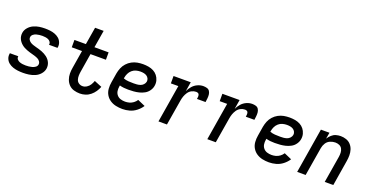

<svg xmlns="http://www.w3.org/2000/svg" viewBox="-31 -1428 4094 2128"><g transform="rotate(20 2016.0 -363.5)"><path d="M243 8Q277 8 312 3Q347 -2 381.5 -16.5Q416 -31 441.5 -60Q467 -89 473 -124Q476 -143 473.5 -161.5Q471 -180 463.5 -196.5Q456 -213 444.5 -227Q433 -241 419 -252Q405 -263 389 -271.5Q373 -280 356 -287Q339 -294 321 -299Q303 -304 285 -309Q267 -314 249.5 -319.5Q232 -325 216.5 -334Q201 -343 190.5 -359Q180 -375 183 -394Q186 -412 202 -424.5Q218 -437 236 -442Q254 -447 271.5 -449Q289 -451 307 -451Q325 -451 342.5 -448.5Q360 -446 375.5 -439.5Q391 -433 401.5 -418.5Q412 -404 409 -386Q409 -385 409 -383H508Q509 -387 510 -390Q515 -420 504 -447.5Q493 -475 471.5 -493Q450 -511 423 -521Q396 -531 366.5 -534.5Q337 -538 307 -538Q273 -538 239 -533Q205 -528 172 -513Q139 -498 114.5 -469.5Q90 -441 85 -407Q82 -388 84.5 -369Q87 -350 95 -333.5Q103 -317 114 -303.5Q125 -290 139 -278.5Q153 -267 169 -258.5Q185 -250 202 -243.5Q219 -237 237 -231.5Q255 -226 272.5 -221.5Q290 -217 308 -211Q326 -205 341.5 -196.5Q357 -188 367.5 -172Q378 -156 375 -137Q372 -118 354.5 -105.5Q337 -93 318 -88Q299 -83 280.5 -81Q262 -79 243 -79Q224 -79 205.5 -81.5Q187 -84 170 -90.5Q153 -97 141 -111Q129 -125 132 -144V-147H33Q32 -143 32 -140Q27 -109 38.5 -81.5Q50 -54 73 -36Q96 -18 124 -8.5Q152 1 182 4.5Q212 8 243 8Z M913 8Q945 8 977 -2Q1009 -12 1036 -34Q1063 -56 1082 -84Q1101 -112 1113 -143L1023 -180Q1014 -155 1000 -132Q986 -109 962 -94Q938 -79 913 -79Q889 -79 869.5 -92Q850 -105 842.5 -127Q835 -149 835.5 -173.5Q836 -198 840 -222L876 -443H1058V-530H891L925 -735H824L790 -530H655V-443H776L742 -236Q735 -199 735.5 -163Q736 -127 748 -94Q760 -61 784 -36.5Q808 -12 842.5 -2Q877 8 913 8Z M1415 8Q1456 8 1498 -3.5Q1540 -15 1576 -43Q1612 -71 1636 -108L1547 -147Q1533 -125 1511 -108.5Q1489 -92 1464 -85.5Q1439 -79 1415 -79Q1387 -79 1361.5 -87Q1336 -95 1319 -115Q1302 -135 1298 -161.5Q1294 -188 1299 -216L1301 -228Q1326 -221 1352 -218.5Q1378 -216 1404 -216Q1435 -216 1466.5 -218.5Q1498 -221 1529 -228.5Q1560 -236 1589.5 -252Q1619 -268 1639 -296Q1659 -324 1664 -355Q1670 -388 1661.5 -419Q1653 -450 1634 -474Q1615 -498 1587.5 -512.5Q1560 -527 1528 -532.5Q1496 -538 1463 -538Q1430 -538 1396.5 -532Q1363 -526 1331.5 -509Q1300 -492 1275.5 -465Q1251 -438 1238 -405.5Q1225 -373 1219 -340L1201 -230Q1194 -191 1197 -152Q1200 -113 1219 -81Q1238 -49 1269 -28.5Q1300 -8 1337.5 0Q1375 8 1415 8ZM1435 -302Q1404 -302 1373.5 -304Q1343 -306 1315 -317L1317 -326Q1321 -351 1332.5 -375.5Q1344 -400 1365 -418.5Q1386 -437 1412 -444Q1438 -451 1463 -451Q1483 -451 1502 -447.5Q1521 -444 1537 -434Q1553 -424 1561.5 -406.5Q1570 -389 1567 -370Q1563 -350 1548 -334Q1533 -318 1513 -311.5Q1493 -305 1473.5 -303.5Q1454 -302 1435 -302Z M1839 0H1939L1989 -301Q1993 -327 2002 -352.5Q2011 -378 2027 -401.5Q2043 -425 2068 -438Q2093 -451 2120 -451Q2132 -451 2142.5 -446Q2153 -441 2156 -429Q2159 -417 2158 -405Q2157 -393 2155 -380H2256Q2259 -403 2261.5 -425Q2264 -447 2262 -468.5Q2260 -490 2249 -508Q2238 -526 2217 -532Q2196 -538 2174 -538Q2140 -538 2106.5 -523Q2073 -508 2048.5 -480Q2024 -452 2009 -419L2027 -530H1824V-443H1912Z M2415 0H2515L2565 -301Q2569 -327 2578 -352.5Q2587 -378 2603 -401.5Q2619 -425 2644 -438Q2669 -451 2696 -451Q2708 -451 2718.5 -446Q2729 -441 2732 -429Q2735 -417 2734 -405Q2733 -393 2731 -380H2832Q2835 -403 2837.5 -425Q2840 -447 2838 -468.5Q2836 -490 2825 -508Q2814 -526 2793 -532Q2772 -538 2750 -538Q2716 -538 2682.5 -523Q2649 -508 2624.5 -480Q2600 -452 2585 -419L2603 -530H2400V-443H2488Z M3143 8Q3184 8 3226 -3.5Q3268 -15 3304 -43Q3340 -71 3364 -108L3275 -147Q3261 -125 3239 -108.5Q3217 -92 3192 -85.5Q3167 -79 3143 -79Q3115 -79 3089.5 -87Q3064 -95 3047 -115Q3030 -135 3026 -161.5Q3022 -188 3027 -216L3029 -228Q3054 -221 3080 -218.5Q3106 -216 3132 -216Q3163 -216 3194.5 -218.5Q3226 -221 3257 -228.5Q3288 -236 3317.5 -252Q3347 -268 3367 -296Q3387 -324 3392 -355Q3398 -388 3389.5 -419Q3381 -450 3362 -474Q3343 -498 3315.5 -512.5Q3288 -527 3256 -532.5Q3224 -538 3191 -538Q3158 -538 3124.5 -532Q3091 -526 3059.5 -509Q3028 -492 3003.5 -465Q2979 -438 2966 -405.5Q2953 -373 2947 -340L2929 -230Q2922 -191 2925 -152Q2928 -113 2947 -81Q2966 -49 2997 -28.5Q3028 -8 3065.5 0Q3103 8 3143 8ZM3163 -302Q3132 -302 3101.5 -304Q3071 -306 3043 -317L3045 -326Q3049 -351 3060.5 -375.5Q3072 -400 3093 -418.5Q3114 -437 3140 -444Q3166 -451 3191 -451Q3211 -451 3230 -447.5Q3249 -444 3265 -434Q3281 -424 3289.5 -406.5Q3298 -389 3295 -370Q3291 -350 3276 -334Q3261 -318 3241 -311.5Q3221 -305 3201.5 -303.5Q3182 -302 3163 -302Z M3475 0H3575L3631 -337Q3636 -368 3653.5 -396.5Q3671 -425 3701.5 -438Q3732 -451 3762 -451Q3788 -451 3810 -441Q3832 -431 3843 -410Q3854 -389 3855 -364Q3856 -339 3852 -314L3800 0H3901L3950 -300Q3956 -335 3956 -369.5Q3956 -404 3946 -435.5Q3936 -467 3914 -491.5Q3892 -516 3860 -527Q3828 -538 3794 -538Q3766 -538 3738.5 -530Q3711 -522 3688.5 -501.5Q3666 -481 3650 -456L3663 -530H3562Z"/></g></svg>

Font: Iosevka Sparkle Medium
Style: Italic
Weight: 500
Italic angle: -9°
Designer: Belleve Invis
Foundry: Belleve Invis
Version: Version 4.5.0; ttfautohint (v1.8.3)